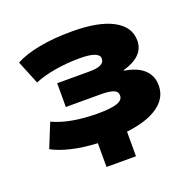

<svg xmlns="http://www.w3.org/2000/svg" viewBox="-115 -639 907 888"><g transform="rotate(-20 338.0 -195.0)"><path d="M263 127V10Q189 6 133.5 -7.5Q78 -21 42 -41L90 -159Q133 -139 188.5 -129Q244 -119 313 -119Q373 -119 404 -129Q435 -139 435 -162Q435 -183 414 -190.5Q393 -198 353 -198H181V-315H342Q377 -315 395.5 -324Q414 -333 414 -352Q414 -370 390 -379Q366 -388 318 -388Q254 -388 196 -378Q138 -368 95 -350L48 -465Q94 -490 165 -503.5Q236 -517 325 -517Q457 -517 527 -479.5Q597 -442 597 -374Q597 -335 570 -308Q543 -281 489 -266L495 -263Q555 -253 587 -223Q619 -193 619 -145Q619 -84 564.5 -45Q510 -6 408 6V127Z"/></g></svg>

Font: Nunito Sans 7pt SemiExpanded Black
Style: Regular
Weight: 900
Width: 6
Designer: Vernon Adams
Foundry: Vernon Adams
Version: Version 3.101;gftools[0.9.27]